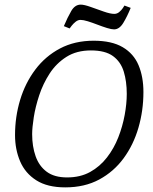

<svg xmlns="http://www.w3.org/2000/svg" viewBox="-20 -801 661 830"><path d="M262 9Q185 9 137 -21.5Q89 -52 67 -103.5Q45 -155 45 -217Q45 -296 67 -369Q89 -442 132.5 -500Q176 -558 239.5 -591.5Q303 -625 385 -625Q463 -625 510.5 -597Q558 -569 579 -519Q600 -469 600 -403Q600 -323 578.5 -249Q557 -175 514.5 -117Q472 -59 409 -25Q346 9 262 9ZM270 -34Q327 -34 369.5 -57.5Q412 -81 442.5 -120.5Q473 -160 491.5 -207.5Q510 -255 519 -304Q528 -353 528 -395Q528 -449 515 -491.5Q502 -534 468.5 -558.5Q435 -583 373 -583Q311 -583 267 -555Q223 -527 194.5 -483Q166 -439 149.5 -389Q133 -339 126 -294Q119 -249 119 -221Q119 -168 134 -125.5Q149 -83 182 -58.5Q215 -34 270 -34ZM473 -674Q462 -674 442.5 -680Q423 -686 401 -694.5Q379 -703 359.5 -709Q340 -715 328 -715Q317 -715 307 -707Q297 -699 290 -690Q283 -681 281 -678L256 -688Q272 -726 288 -753.5Q304 -781 329 -781Q344 -781 372 -771Q400 -761 428.5 -751Q457 -741 474 -741Q486 -741 495.5 -749Q505 -757 511 -766Q517 -775 518 -777L545 -767Q530 -730 513 -702Q496 -674 473 -674Z"/></svg>

Font: Manuale Light
Style: Italic
Weight: 300
Italic angle: -11°
Version: Version 1.002